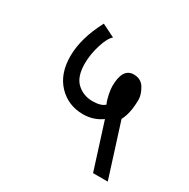

<svg xmlns="http://www.w3.org/2000/svg" viewBox="-142 -744 860 874"><g transform="rotate(30 287.5 -307.0)"><path d="M394 -481.9Q433.6 -481.9 451.7 -450.7Q470.2 -418.9 470.2 -394Q470.2 -321.8 446.8 -278.8L535.2 0H458L381.8 -240.2Q337.9 -209 284.2 -209Q205.1 -209 153.3 -263.7Q102.1 -317.9 102.1 -410.2Q102.1 -504.4 160.2 -613.8L228 -580.1Q207.5 -563.5 191.9 -513.2Q175.8 -461.9 175.8 -414.1Q175.8 -343.3 210.4 -312.5Q244.1 -282.2 291 -282.2Q336.4 -282.2 355 -300.8Q347.7 -314 341.3 -344.2Q335.9 -369.6 335.9 -387.2Q335.9 -481 394 -481.9Z"/></g></svg>

Font: Miedinger*
Style: Book
Weight: 400
Version: Version 001.000